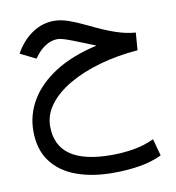

<svg xmlns="http://www.w3.org/2000/svg" viewBox="-83 -492 824 897"><g transform="rotate(-10 329.0 -43.0)"><path d="M408.2 -268.6Q398.9 -272.5 391.6 -275.4Q384.3 -278.3 363.8 -286.6Q314.5 -306.6 282.2 -318.4Q250 -330.1 232.9 -330.1Q205.1 -330.1 179 -314Q152.8 -297.9 134.8 -274.4L121.6 -257.3L47.9 -293.9L55.2 -306.6Q85.9 -356.9 132.1 -387Q178.2 -417 233.4 -417Q264.2 -417 301.3 -404.1Q338.4 -391.1 381.3 -370.1Q457 -333 507.3 -316.2Q557.6 -299.3 599.6 -296.9L593.3 -213.9Q495.6 -206.1 411.4 -182.1Q327.1 -158.2 263.7 -121.1Q200.2 -84 164.8 -36.6Q129.4 10.7 129.4 65.9Q129.4 247.1 389.6 247.1Q442.4 247.1 493.2 238.8Q543.9 230.5 592.3 208L614.3 288.6Q565.4 312 506.8 321.3Q448.2 330.6 382.8 330.6Q284.2 330.6 208.7 303Q133.3 275.4 90.8 218.5Q48.3 161.6 48.3 73.7Q48.3 -4.9 89.4 -73Q130.4 -141.1 210.4 -191.7Q290.5 -242.2 408.2 -268.6Z"/></g></svg>

Font: Vazir WOL-UI
Style: Regular-WOL-UI
Weight: 400
Designer: Saber Rastikerdar
Foundry: Saber Rastikerdar
Version: Version 30.1.0